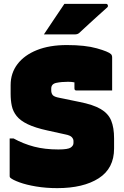

<svg xmlns="http://www.w3.org/2000/svg" viewBox="-20 -953 640 993"><path d="M326 -720Q421 -720 481 -703Q541 -686 554 -673Q560 -667 560 -656V-485H375Q365 -485 365 -496V-527Q351 -530 332 -530Q298 -530 271.5 -524.5Q245 -519 245 -495V-485Q245 -471 252.5 -461.5Q260 -452 288 -447L390 -426Q462 -412 501 -389Q540 -366 555 -329.5Q570 -293 570 -237V-185Q570 -82 490.5 -31Q411 20 276 20Q218 20 167 11.5Q116 3 80.5 -10Q45 -23 33 -34Q30 -37 30 -42V-237H50Q101 -209 156.5 -194.5Q212 -180 282 -180Q332 -180 346 -190Q360 -200 360 -213V-224Q360 -234 351.5 -243.5Q343 -253 317 -258L226 -278Q162 -292 123.5 -310.5Q85 -329 66 -353Q47 -377 41 -405.5Q35 -434 35 -468V-513Q35 -575 70.5 -621.5Q106 -668 171 -694Q236 -720 326 -720ZM313 -933H529Q535 -933 537.5 -926.5Q540 -920 535 -915Q508 -891 486 -871Q464 -851 441.5 -830.5Q419 -810 389 -782Q381 -775 366 -775H207Q234 -815 259.5 -853.5Q285 -892 313 -933Z"/></svg>

Font: Recursive Mn Lnr St XBk
Style: Regular
Weight: 1000
Monospace: yes
Version: Version 1.079;hotconv 1.0.112;makeotfexe 2.5.65598; ttfautoh